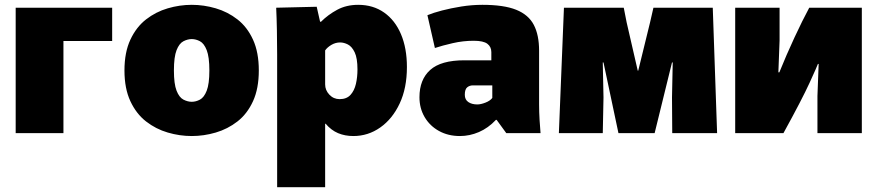

<svg xmlns="http://www.w3.org/2000/svg" viewBox="-20 -552 3642 796"><path d="M45 0V-520H445V-382H243V0Z M775 12Q725 12 675.5 -2.5Q626 -17 585.5 -48.5Q545 -80 520.5 -132.5Q496 -185 496 -260Q496 -335 520.5 -387.5Q545 -440 585.5 -471.5Q626 -503 675.5 -517.5Q725 -532 775 -532Q825 -532 874.5 -517.5Q924 -503 964.5 -471.5Q1005 -440 1029 -387.5Q1053 -335 1053 -260Q1053 -185 1029 -132.5Q1005 -80 964.5 -48.5Q924 -17 874.5 -2.5Q825 12 775 12ZM775 -130Q792 -130 809 -139Q826 -148 837 -176Q848 -204 848 -260Q848 -316 837 -344Q826 -372 809 -381Q792 -390 775 -390Q758 -390 740.5 -381Q723 -372 712 -344Q701 -316 701 -260Q701 -204 712 -176Q723 -148 740.5 -139Q758 -130 775 -130Z M1129 -326Q1129 -373 1128 -425.5Q1127 -478 1125 -520L1293 -524L1307 -462H1311Q1340 -491 1378 -511.5Q1416 -532 1465 -532Q1527 -532 1572.5 -500Q1618 -468 1642.5 -410Q1667 -352 1667 -274Q1667 -187 1637 -123Q1607 -59 1556.5 -23.5Q1506 12 1445 12Q1410 12 1381.5 0Q1353 -12 1330 -39H1328V224H1129ZM1388 -141Q1417 -141 1433 -158.5Q1449 -176 1455.5 -204Q1462 -232 1462 -264Q1462 -311 1450.5 -335Q1439 -359 1422.5 -367.5Q1406 -376 1390 -376Q1371 -376 1354 -366Q1337 -356 1328 -343V-202Q1328 -178 1345.5 -159.5Q1363 -141 1388 -141Z M1887 12Q1838 12 1800 -9Q1762 -30 1740.5 -66.5Q1719 -103 1719 -149Q1719 -222 1763.5 -262Q1808 -302 1905 -302H2017V-336Q2017 -358 2000.5 -370.5Q1984 -383 1944 -383Q1900 -383 1856.5 -373Q1813 -363 1783 -353L1752 -489Q1776 -499 1812.5 -508.5Q1849 -518 1892.5 -525Q1936 -532 1980 -532Q2069 -532 2120 -511.5Q2171 -491 2193 -449Q2215 -407 2215 -342V-119Q2215 -87 2217 -54.5Q2219 -22 2221 0H2079L2039 -55H2036Q2004 -21 1965.5 -4.5Q1927 12 1887 12ZM1959 -119Q1973 -119 1992.5 -126.5Q2012 -134 2021 -146V-198H1940Q1927 -198 1917 -190Q1907 -182 1907 -159Q1907 -139 1921.5 -129Q1936 -119 1959 -119Z M2318 -520H2566L2578 -459L2624 -259H2626L2675 -459L2689 -520H2935L2953 0H2767L2766 -148L2769 -293H2766L2694 0H2544L2482 -293H2479L2482 -148L2479 0H2297Z M3028 0V-520H3212V-384L3207 -252H3211Q3240 -324 3273.5 -396Q3307 -468 3335 -520H3553V0H3369V-154L3374 -287H3371Q3368 -278 3336.5 -209Q3305 -140 3228 0Z"/></svg>

Font: Murecho Black
Style: Regular
Weight: 900
Designer: Neil Summerour
Foundry: Positype
Version: Version 1.010; ttfautohint (v1.8.3)